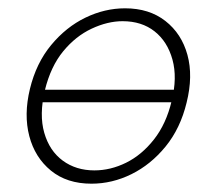

<svg xmlns="http://www.w3.org/2000/svg" viewBox="-20 -436 521 462"><path d="M200 6Q141 6 102.5 -25.5Q64 -57 50.5 -108.5Q37 -160 52 -222Q67 -284 103 -327.5Q139 -371 185.5 -393.5Q232 -416 281 -416Q339 -416 378 -385.5Q417 -355 431 -304Q445 -253 429 -189Q414 -127 378.5 -83.5Q343 -40 296.5 -17Q250 6 200 6ZM207 -26Q246 -26 283.5 -44.5Q321 -63 350.5 -100.5Q380 -138 393 -193Q407 -249 395 -292.5Q383 -336 352 -360.5Q321 -385 275 -385Q239 -385 200.5 -367Q162 -349 132 -312.5Q102 -276 88 -219Q74 -160 86.5 -116.5Q99 -73 131 -49.5Q163 -26 207 -26ZM72 -190 78 -220H409L402 -190Z"/></svg>

Font: Ysabeau Infant ExtraLight
Style: Italic
Weight: 250
Italic angle: -12°
Designer: Christian Thalmann (Catharsis Fonts)
Version: Version 2.001;gftools[0.9.30]; featfreeze: ss01,ss02,lnum